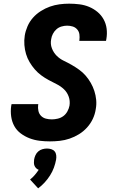

<svg xmlns="http://www.w3.org/2000/svg" viewBox="-20 -763 640 1047"><path d="M252 8Q223 8 195 4.5Q167 1 141 -9Q115 -19 93 -35.5Q71 -52 58 -75.5Q45 -99 41 -127.5Q37 -156 41 -185L43 -195H189L188 -191Q186 -174 189.5 -158Q193 -142 204 -131Q215 -120 230.5 -116Q246 -112 263 -112Q278 -112 295 -116Q312 -120 325.5 -130Q339 -140 347.5 -155.5Q356 -171 359 -187Q363 -213 354.5 -236.5Q346 -260 328.5 -276.5Q311 -293 289 -304Q267 -315 245.5 -326.5Q224 -338 204.5 -352.5Q185 -367 169.5 -385Q154 -403 141.5 -424Q129 -445 122 -468.5Q115 -492 113 -517.5Q111 -543 115 -569Q119 -594 130 -619.5Q141 -645 159.5 -666Q178 -687 202.5 -702.5Q227 -718 252.5 -727Q278 -736 304.5 -739.5Q331 -743 357 -743Q385 -743 413 -739.5Q441 -736 466 -725.5Q491 -715 511.5 -698Q532 -681 545 -657.5Q558 -634 561.5 -606.5Q565 -579 560 -550L558 -540H412L413 -544Q415 -560 413 -575.5Q411 -591 401 -602.5Q391 -614 376.5 -618.5Q362 -623 346 -623Q331 -623 315.5 -618.5Q300 -614 288 -603.5Q276 -593 268.5 -578.5Q261 -564 259 -549Q254 -523 263 -499.5Q272 -476 289 -459Q306 -442 328 -431.5Q350 -421 371 -409Q392 -397 412 -382.5Q432 -368 447.5 -350Q463 -332 475 -311Q487 -290 494.5 -267Q502 -244 504.5 -218.5Q507 -193 502 -167Q498 -140 486 -114.5Q474 -89 454.5 -67.5Q435 -46 410.5 -31Q386 -16 359.5 -7Q333 2 306 5Q279 8 252 8ZM188 264 144 216Q158 205 169.5 191.5Q181 178 191 163Q183 160 177 154Q171 148 168 140.5Q165 133 165 124.5Q165 116 166 107Q168 95 173.5 83Q179 71 189 62.5Q199 54 211.5 50.5Q224 47 236 47Q248 47 259.5 50.5Q271 54 278 62.5Q285 71 286.5 83Q288 95 286 107Q282 129 274 151Q266 173 253 193.5Q240 214 223.5 232Q207 250 188 264Z"/></svg>

Font: Iosevka Heavy Extended Oblique
Style: Regular
Weight: 900
Width: 7
Italic angle: -9°
Monospace: yes
Designer: Belleve Invis
Foundry: Belleve Invis
Version: Version 32.5.0; ttfautohint (v1.8.4)